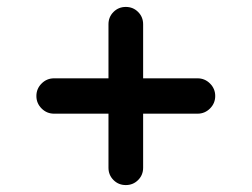

<svg xmlns="http://www.w3.org/2000/svg" viewBox="-20 -630 726 554"><path d="M343 -96Q322 -96 307.5 -110.5Q293 -125 293 -146V-302H136Q115 -302 100 -317Q85 -332 85 -353Q85 -374 100 -389Q115 -404 136 -404H293V-560Q293 -581 307.5 -595.5Q322 -610 343 -610Q364 -610 378.5 -595.5Q393 -581 393 -560V-404H550Q571 -404 586 -389Q601 -374 601 -353Q601 -332 586 -317Q571 -302 550 -302H393V-146Q393 -125 378.5 -110.5Q364 -96 343 -96Z"/></svg>

Font: Noto Sans Duployan
Style: Bold
Weight: 700
Designer: David Corbett
Foundry: David Corbett
Version: Version 3.001